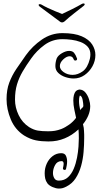

<svg xmlns="http://www.w3.org/2000/svg" viewBox="-20 -823 591 1113"><path d="M464 -803Q471 -803 471 -798Q471 -794 465 -789Q442 -771 410 -746Q378 -721 353 -698Q346 -693 340 -693Q332 -693 327 -698L210 -785Q204 -790 204 -794Q204 -799 211 -799Q215 -799 221 -796Q236 -787 258 -776.5Q280 -766 302.5 -757Q325 -748 340 -742Q364 -753 398 -770Q432 -787 454 -800Q460 -803 464 -803ZM321 270Q305 270 285 261.5Q265 253 255 240Q245 226 242 211.5Q239 197 239 181Q239 152 251 125.5Q263 99 285 82Q307 65 335 65Q355 65 362 79.5Q369 94 369 113Q369 124 367 135.5Q365 147 363 155Q362 162 354 162Q350 162 347 159Q344 156 345 151Q346 146 347.5 139.5Q349 133 349 127Q349 111 337 111Q312 111 299.5 133.5Q287 156 287 180Q287 197 295 210.5Q303 224 321 224Q353 224 374 204.5Q395 185 407.5 155Q420 125 426.5 91Q433 57 435 27Q437 -3 437 -21Q437 -35 436.5 -47.5Q436 -60 435 -73Q397 -38 355 -21Q333 -12 310.5 -7.5Q288 -3 260 -3Q221 -3 188 -9.5Q155 -16 119 -38Q67 -72 42.5 -131Q18 -190 18 -248Q18 -302 33.5 -343.5Q49 -385 74.5 -423Q100 -461 130 -503Q168 -556 222.5 -593.5Q277 -631 342 -631Q412 -631 454 -612.5Q496 -594 514.5 -565Q533 -536 533 -504Q533 -470 516 -439Q499 -408 470.5 -388Q442 -368 407 -368Q384 -368 359.5 -376Q335 -384 318 -400Q301 -416 301 -440Q301 -452 303 -463Q305 -474 309 -485Q317 -502 339.5 -515Q362 -528 381 -528Q400 -528 409.5 -516.5Q419 -505 426 -485Q426 -484 426.5 -483.5Q427 -483 427 -482Q427 -472 416 -472Q410 -472 407 -479Q401 -497 384 -497Q366 -497 346.5 -478.5Q327 -460 327 -440Q327 -420 349.5 -404.5Q372 -389 401 -389Q431 -389 459.5 -409.5Q488 -430 501 -482Q504 -496 504 -507Q504 -535 488 -552.5Q472 -570 447 -579.5Q422 -589 394 -592.5Q366 -596 342 -596Q284 -596 238 -562.5Q192 -529 160 -483Q132 -444 111 -408Q90 -372 78.5 -333.5Q67 -295 67 -245Q67 -200 88 -156Q109 -112 149 -86Q175 -70 199.5 -66Q224 -62 259 -62Q282 -62 299 -65Q316 -68 335 -75Q358 -84 381.5 -101Q405 -118 421 -140Q417 -159 411 -187Q405 -215 405 -241Q405 -258 408.5 -272Q412 -286 420 -295Q426 -301 439 -304Q461 -304 475 -287Q489 -270 496 -247.5Q503 -225 503 -208Q503 -180 491.5 -153Q480 -126 461 -103Q467 -81 467 -63Q468 -51 468 -42.5Q468 -34 468 -22Q468 16 464.5 58Q461 100 450 139.5Q439 179 418.5 210.5Q398 242 364 259Q352 265 343 267.5Q334 270 321 270ZM445 -184Q447 -190 455.5 -197Q464 -204 463 -211Q463 -223 459 -244Q455 -265 444 -269L442 -268Q438 -256 438 -238Q438 -225 440 -211.5Q442 -198 445 -184Z"/></svg>

Font: Ruge Boogie
Style: Regular
Weight: 400
Designer: Robert E. Leuschke
Foundry: Robert E. Leuschke
Version: Version 1.010; ttfautohint (v1.8.3)